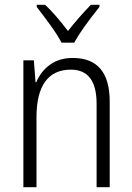

<svg xmlns="http://www.w3.org/2000/svg" viewBox="-20 -785 554 805"><path d="M440 -359V0H385V-350Q385 -493 277 -493Q206 -493 169.5 -443Q133 -393 133 -293V0H78V-532H122L129 -440H132Q151 -486 190 -514Q229 -542 285 -542Q440 -542 440 -359ZM397 -756Q320 -660 291 -606H238Q222 -637 192 -678.5Q162 -720 134 -756V-765H169Q211 -726 265 -655Q308 -710 361 -765H397Z"/></svg>

Font: Noto Sans UI NarrowLight
Style: Regular
Weight: 300
Width: 4
Designer: Monotype Design Team
Foundry: Monotype Imaging Inc.
Version: Version 1.001